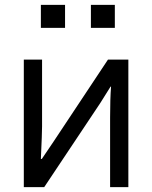

<svg xmlns="http://www.w3.org/2000/svg" viewBox="-20 -771 627 791"><path d="M148.4 -656.2Q148.4 -679.7 148.4 -751Q173.8 -751 248 -751Q248 -727.5 248 -656.2Q223.6 -656.2 148.4 -656.2ZM354.5 -656.2Q354.5 -679.7 354.5 -751Q378.9 -751 453.1 -751Q453.1 -727.5 453.1 -656.2Q428.7 -656.2 354.5 -656.2ZM78.1 0Q78.1 -130.9 78.1 -525.4Q96.7 -525.4 153.3 -525.4Q153.3 -456.1 153.3 -250Q153.3 -223.6 148.4 -116.2Q149.4 -116.2 152.3 -116.2Q165 -134.8 201.2 -188.5Q256.8 -272.5 424.8 -525.4Q446.3 -525.4 508.8 -525.4Q508.8 -393.6 508.8 0Q490.2 0 433.6 0Q433.6 -71.3 433.6 -286.1Q433.6 -364.3 437.5 -414.1Q436.5 -414.1 435.5 -414.1Q424.8 -396.5 392.6 -345.7Q335 -258.8 162.1 0Q141.6 0 78.1 0Z"/></svg>

Font: Gothic A1
Style: Regular
Weight: 400
Designer: HanYang I&C Co.,Ltd.
Version: Version 2.50